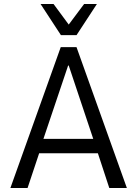

<svg xmlns="http://www.w3.org/2000/svg" viewBox="-20 -941 687 961"><path d="M32 0 284 -705H363L615 0H527L461 -201L497 -174H150L185 -201L118 0ZM321 -613 192 -230 176 -246H471L452 -230L324 -613ZM285 -765 183 -921H248L324 -818L401 -921H465L363 -765Z"/></svg>

Font: Nunito Sans 7pt Condensed
Style: Regular
Weight: 400
Width: 3
Designer: Vernon Adams
Foundry: Vernon Adams
Version: Version 3.101;gftools[0.9.27]